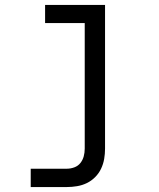

<svg xmlns="http://www.w3.org/2000/svg" viewBox="-20 -550 640 775"><path d="M104 205V131H250Q265 131 280 125.5Q295 120 304.5 108Q314 96 318 81Q322 66 322 50V-457H162V-530H404V50Q404 71 400.5 91.5Q397 112 388 131Q379 150 364 165Q349 180 330.5 189Q312 198 291 201.5Q270 205 250 205Z"/></svg>

Font: Iosevka Mono
Style: Regular
Weight: 400
Designer: Belleve Invis
Foundry: Belleve Invis
Version: Version 11.1.1